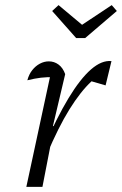

<svg xmlns="http://www.w3.org/2000/svg" viewBox="-20 -731 477 751"><path d="M83 0 182 -460 193 -429Q164 -430 139.5 -427Q115 -424 87 -417Q93 -440 106 -456.5Q119 -473 136 -482Q153 -491 171 -491Q192 -491 209 -478.5Q226 -466 235 -441L187 -238L192 -237L146 0ZM163 -126 151 -154Q202 -271 248 -347Q294 -423 336 -459.5Q378 -496 416 -492L393 -397L338 -413Q295 -373 251.5 -303Q208 -233 163 -126ZM278 -582 184 -688 209 -711 301 -634 417 -711 437 -688 313 -582Z"/></svg>

Font: Piazzolla 8pt ExtraLight
Style: Italic
Weight: 250
Italic angle: -11.3°
Designer: Juan Pablo del Peral
Foundry: Huerta Tipografica
Version: Version 2.001